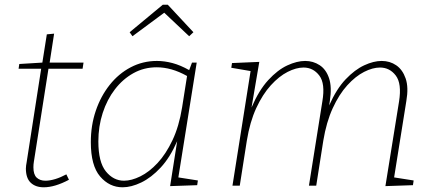

<svg xmlns="http://www.w3.org/2000/svg" viewBox="-20 -789 1840 816"><path d="M273 -25Q213 7 166 7Q131 7 110.5 -12.5Q90 -32 90 -73Q90 -80 91 -86Q92 -92 93 -98L155 -497H59L62 -517L160 -523L179 -643L210 -646L191 -523H335L331 -497H186L124 -102Q123 -97 122.5 -90.5Q122 -84 122 -78Q122 -47 136 -34Q150 -21 173 -21Q192 -21 215 -28Q238 -35 262 -48Z M501 7Q445 7 405.5 -39Q366 -85 366 -185Q366 -256 387 -318Q408 -380 446 -428Q484 -476 535.5 -503Q587 -530 647 -530Q679 -530 713 -521Q747 -512 784 -491L796 -523H816L738 -35L821 -22L818 -2L703 2L733 -189Q703 -120 663 -77Q623 -34 580.5 -13.5Q538 7 501 7ZM507 -21Q539 -21 576.5 -39.5Q614 -58 649.5 -96Q685 -134 713 -193Q741 -252 754 -333L775 -466Q741 -485 709 -494Q677 -503 646 -503Q592 -503 547 -478Q502 -453 468.5 -409.5Q435 -366 416.5 -309Q398 -252 398 -188Q398 -100 430 -60.5Q462 -21 507 -21ZM543 -635 531 -652 672 -769H693L802 -652L784 -635L678 -735Z M1618 2 1676 -358Q1688 -434 1662 -468Q1636 -502 1595 -502Q1564 -502 1527.5 -483.5Q1491 -465 1456 -426.5Q1421 -388 1394 -329Q1367 -270 1354 -191L1324 0H1293L1350 -358Q1363 -434 1337 -468Q1311 -502 1270 -502Q1239 -502 1202.5 -483.5Q1166 -465 1131 -426.5Q1096 -388 1069 -329.5Q1042 -271 1029 -191L999 0H968L1045 -487L963 -501L966 -521L1082 -526L1049 -332Q1080 -405 1120 -448.5Q1160 -492 1201 -511Q1242 -530 1277 -530Q1311 -530 1338.5 -512Q1366 -494 1378.5 -456.5Q1391 -419 1382 -361L1379 -341Q1410 -411 1449 -452Q1488 -493 1528 -511.5Q1568 -530 1602 -530Q1637 -530 1664 -511.5Q1691 -493 1704 -455.5Q1717 -418 1707 -360L1655 -35L1738 -22L1735 -2Z"/></svg>

Font: Bitter ExtraLight
Style: Italic
Weight: 200
Italic angle: -9°
Designer: Sol Matas, and Bitter project Authors
Foundry: Sol Matas
Version: Version 2.001